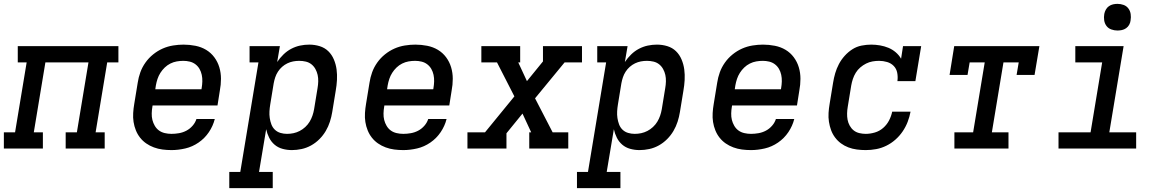

<svg xmlns="http://www.w3.org/2000/svg" viewBox="-29 -769 6049 994"><path d="M-9 0V-84H49L109 -446H63V-530H584V-446H526L466 -84H513V0H311V-84H369L429 -446H206L146 -84H193V0Z M859 8Q835 8 812 5Q789 2 767.5 -6Q746 -14 728 -26.5Q710 -39 696.5 -56Q683 -73 674.5 -94Q666 -115 662.5 -137.5Q659 -160 660.5 -184Q662 -208 666 -231L684 -341Q688 -368 697.5 -394.5Q707 -421 724 -445Q741 -469 764 -487.5Q787 -506 813 -517.5Q839 -529 867 -533.5Q895 -538 921 -538Q952 -538 982.5 -532Q1013 -526 1038 -511Q1063 -496 1080.5 -472.5Q1098 -449 1106.5 -420.5Q1115 -392 1115 -361Q1115 -330 1109 -299L1097 -223H761L760 -217Q757 -200 756.5 -182Q756 -164 760 -148Q764 -132 772.5 -117.5Q781 -103 794 -93.5Q807 -84 824 -80Q841 -76 859 -76Q878 -76 898 -79.5Q918 -83 936 -92.5Q954 -102 968 -118Q982 -134 988 -153H1083Q1074 -117 1052.5 -85Q1031 -53 999 -31Q967 -9 930.5 -0.5Q894 8 859 8ZM775 -307H1014L1015 -313Q1018 -330 1018.5 -347.5Q1019 -365 1015.5 -381.5Q1012 -398 1004 -412Q996 -426 983 -436Q970 -446 953.5 -450Q937 -454 920 -454Q903 -454 886 -451Q869 -448 853 -440Q837 -432 824 -419.5Q811 -407 801.5 -392Q792 -377 786.5 -360.5Q781 -344 778 -327Z M1158 205V121H1215L1309 -446H1263V-530H1420L1406 -448Q1420 -469 1438.5 -487Q1457 -505 1479 -516.5Q1501 -528 1524.5 -533Q1548 -538 1572 -538Q1600 -538 1626 -530Q1652 -522 1670.5 -504Q1689 -486 1699.5 -461Q1710 -436 1713.5 -409.5Q1717 -383 1715.5 -355Q1714 -327 1709 -299L1691 -189Q1687 -164 1679 -139Q1671 -114 1657.5 -91Q1644 -68 1624.5 -48.5Q1605 -29 1581.5 -16Q1558 -3 1532.5 2.5Q1507 8 1482 8Q1457 8 1433.5 1.5Q1410 -5 1392.5 -20Q1375 -35 1364.5 -56Q1354 -77 1349 -100L1312 121H1383V205ZM1457 -76Q1474 -76 1490.5 -79.5Q1507 -83 1522.5 -91Q1538 -99 1551.5 -111.5Q1565 -124 1574 -139Q1583 -154 1588.5 -170Q1594 -186 1597 -203L1615 -313Q1618 -330 1618.5 -347.5Q1619 -365 1615.5 -381Q1612 -397 1604 -411.5Q1596 -426 1583.5 -436Q1571 -446 1554.5 -450Q1538 -454 1520 -454Q1504 -454 1488.5 -451Q1473 -448 1458.5 -441Q1444 -434 1431.5 -423Q1419 -412 1410 -398Q1401 -384 1396 -369Q1391 -354 1388 -338L1370 -228Q1367 -210 1366 -192.5Q1365 -175 1367.5 -158Q1370 -141 1376 -125Q1382 -109 1394 -97.5Q1406 -86 1422.5 -81Q1439 -76 1457 -76Z M2059 8Q2035 8 2012 5Q1989 2 1967.5 -6Q1946 -14 1928 -26.5Q1910 -39 1896.5 -56Q1883 -73 1874.5 -94Q1866 -115 1862.5 -137.5Q1859 -160 1860.5 -184Q1862 -208 1866 -231L1884 -341Q1888 -368 1897.5 -394.5Q1907 -421 1924 -445Q1941 -469 1964 -487.5Q1987 -506 2013 -517.5Q2039 -529 2067 -533.5Q2095 -538 2121 -538Q2152 -538 2182.5 -532Q2213 -526 2238 -511Q2263 -496 2280.5 -472.5Q2298 -449 2306.5 -420.5Q2315 -392 2315 -361Q2315 -330 2309 -299L2297 -223H1961L1960 -217Q1957 -200 1956.5 -182Q1956 -164 1960 -148Q1964 -132 1972.5 -117.5Q1981 -103 1994 -93.5Q2007 -84 2024 -80Q2041 -76 2059 -76Q2078 -76 2098 -79.5Q2118 -83 2136 -92.5Q2154 -102 2168 -118Q2182 -134 2188 -153H2283Q2274 -117 2252.5 -85Q2231 -53 2199 -31Q2167 -9 2130.5 -0.5Q2094 8 2059 8ZM1975 -307H2214L2215 -313Q2218 -330 2218.5 -347.5Q2219 -365 2215.5 -381.5Q2212 -398 2204 -412Q2196 -426 2183 -436Q2170 -446 2153.5 -450Q2137 -454 2120 -454Q2103 -454 2086 -451Q2069 -448 2053 -440Q2037 -432 2024 -419.5Q2011 -407 2001.5 -392Q1992 -377 1986.5 -360.5Q1981 -344 1978 -327Z M2391 0V-84H2482L2634 -270L2544 -446H2463V-530H2664V-446H2654L2699 -349L2782 -451V-530H2984V-446H2894L2741 -260L2832 -84H2913V0H2711V-84H2721L2676 -181L2593 -79V0Z M2958 205V121H3015L3109 -446H3063V-530H3220L3206 -448Q3220 -469 3238.5 -487Q3257 -505 3279 -516.5Q3301 -528 3324.5 -533Q3348 -538 3372 -538Q3400 -538 3426 -530Q3452 -522 3470.5 -504Q3489 -486 3499.5 -461Q3510 -436 3513.5 -409.5Q3517 -383 3515.5 -355Q3514 -327 3509 -299L3491 -189Q3487 -164 3479 -139Q3471 -114 3457.5 -91Q3444 -68 3424.5 -48.5Q3405 -29 3381.5 -16Q3358 -3 3332.5 2.5Q3307 8 3282 8Q3257 8 3233.5 1.5Q3210 -5 3192.5 -20Q3175 -35 3164.5 -56Q3154 -77 3149 -100L3112 121H3183V205ZM3257 -76Q3274 -76 3290.5 -79.5Q3307 -83 3322.5 -91Q3338 -99 3351.5 -111.5Q3365 -124 3374 -139Q3383 -154 3388.5 -170Q3394 -186 3397 -203L3415 -313Q3418 -330 3418.5 -347.5Q3419 -365 3415.5 -381Q3412 -397 3404 -411.5Q3396 -426 3383.5 -436Q3371 -446 3354.5 -450Q3338 -454 3320 -454Q3304 -454 3288.5 -451Q3273 -448 3258.5 -441Q3244 -434 3231.5 -423Q3219 -412 3210 -398Q3201 -384 3196 -369Q3191 -354 3188 -338L3170 -228Q3167 -210 3166 -192.5Q3165 -175 3167.5 -158Q3170 -141 3176 -125Q3182 -109 3194 -97.5Q3206 -86 3222.5 -81Q3239 -76 3257 -76Z M3859 8Q3835 8 3812 5Q3789 2 3767.5 -6Q3746 -14 3728 -26.5Q3710 -39 3696.5 -56Q3683 -73 3674.5 -94Q3666 -115 3662.5 -137.5Q3659 -160 3660.5 -184Q3662 -208 3666 -231L3684 -341Q3688 -368 3697.5 -394.5Q3707 -421 3724 -445Q3741 -469 3764 -487.5Q3787 -506 3813 -517.5Q3839 -529 3867 -533.5Q3895 -538 3921 -538Q3952 -538 3982.5 -532Q4013 -526 4038 -511Q4063 -496 4080.5 -472.5Q4098 -449 4106.5 -420.5Q4115 -392 4115 -361Q4115 -330 4109 -299L4097 -223H3761L3760 -217Q3757 -200 3756.5 -182Q3756 -164 3760 -148Q3764 -132 3772.5 -117.5Q3781 -103 3794 -93.5Q3807 -84 3824 -80Q3841 -76 3859 -76Q3878 -76 3898 -79.5Q3918 -83 3936 -92.5Q3954 -102 3968 -118Q3982 -134 3988 -153H4083Q4074 -117 4052.5 -85Q4031 -53 3999 -31Q3967 -9 3930.5 -0.5Q3894 8 3859 8ZM3775 -307H4014L4015 -313Q4018 -330 4018.5 -347.5Q4019 -365 4015.5 -381.5Q4012 -398 4004 -412Q3996 -426 3983 -436Q3970 -446 3953.5 -450Q3937 -454 3920 -454Q3903 -454 3886 -451Q3869 -448 3853 -440Q3837 -432 3824 -419.5Q3811 -407 3801.5 -392Q3792 -377 3786.5 -360.5Q3781 -344 3778 -327Z M4453 8Q4430 8 4407 5Q4384 2 4363 -6Q4342 -14 4324.5 -27Q4307 -40 4294 -57.5Q4281 -75 4273.5 -95.5Q4266 -116 4262.5 -138.5Q4259 -161 4260.5 -184.5Q4262 -208 4266 -231L4284 -341Q4288 -366 4295 -390Q4302 -414 4314 -437Q4326 -460 4344 -480Q4362 -500 4384 -514Q4406 -528 4431.5 -533Q4457 -538 4481 -538Q4504 -538 4527 -534Q4550 -530 4570.5 -521.5Q4591 -513 4608 -498.5Q4625 -484 4636 -465L4646 -530H4740L4710 -349H4617Q4620 -371 4616 -392Q4612 -413 4598 -427.5Q4584 -442 4563.5 -448Q4543 -454 4522 -454Q4505 -454 4488 -451Q4471 -448 4455 -440Q4439 -432 4425 -420Q4411 -408 4401.5 -392.5Q4392 -377 4386.5 -360.5Q4381 -344 4378 -327L4360 -217Q4357 -200 4356.5 -182.5Q4356 -165 4359 -149Q4362 -133 4370 -118.5Q4378 -104 4390.5 -94Q4403 -84 4419.5 -80Q4436 -76 4453 -76Q4476 -76 4500 -83Q4524 -90 4543 -106.5Q4562 -123 4573.5 -145Q4585 -167 4590 -191H4685Q4680 -164 4670 -138Q4660 -112 4644 -88.5Q4628 -65 4606.5 -46Q4585 -27 4559.5 -14.5Q4534 -2 4507 3Q4480 8 4453 8Z M4912 0V-84H5009L5069 -446H4991L4980 -381H4887L4911 -530H5352L5327 -381H5234L5245 -446H5166L5106 -84H5192V0Z M5451 0V-84H5617L5677 -446H5538V-530H5788L5714 -84H5853V0ZM5756 -611Q5740 -611 5724.5 -616.5Q5709 -622 5699.5 -634.5Q5690 -647 5687.5 -663.5Q5685 -680 5688 -697Q5690 -708 5696 -719Q5702 -730 5712 -737Q5722 -744 5733.5 -746.5Q5745 -749 5756 -749Q5773 -749 5788 -743.5Q5803 -738 5812.5 -725.5Q5822 -713 5824.5 -696.5Q5827 -680 5824 -663Q5823 -652 5817 -641Q5811 -630 5801 -623Q5791 -616 5779.5 -613.5Q5768 -611 5756 -611Z"/></svg>

Font: Iosevka Slab MdExObl
Style: Regular
Weight: 500
Width: 7
Italic angle: -9°
Monospace: yes
Designer: Belleve Invis
Foundry: Belleve Invis
Version: Version 11.1.1; ttfautohint (v1.8.3)